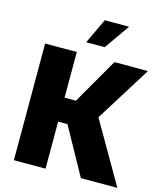

<svg xmlns="http://www.w3.org/2000/svg" viewBox="-132 -1017 943 1113"><g transform="rotate(15 339.5 -460.0)"><path d="M460 0 304 -282H129V-426H316L474 -700H675L467 -367L679 0ZM58 0V-700H248V0ZM357 -920H503L397 -769H286Z"/></g></svg>

Font: Moderustic ExtraBold
Style: Regular
Weight: 800
Designer: Tural Alisoy
Foundry: TAFT Foundry
Version: Version 2.120